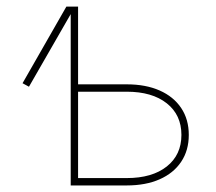

<svg xmlns="http://www.w3.org/2000/svg" viewBox="-20 -566 660 586"><path d="M68.4 -301.3 48.8 -312 182.6 -545.9H209ZM208.5 -308.6H366.7Q424.8 -308.6 467.3 -289.8Q509.8 -271 533 -236.3Q556.2 -201.7 556.2 -154.3Q556.2 -106.9 533 -72.3Q509.8 -37.6 467.3 -18.8Q424.8 0 366.7 0H195.8V-545.9H218.3V-22.5H366.7Q444.3 -22.5 489 -57.9Q533.7 -93.3 533.7 -154.3Q533.7 -215.3 489 -250.7Q444.3 -286.1 366.7 -286.1H208.5Z"/></svg>

Font: Inter Thin
Style: Regular
Weight: 250
Designer: Rasmus Andersson
Foundry: rsms
Version: Version 4.001;git-66647c0bb